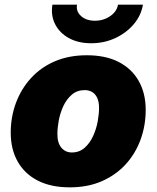

<svg xmlns="http://www.w3.org/2000/svg" viewBox="-20 -782 662 812"><path d="M274.9 10.3Q195.3 10.3 139.6 -18.3Q84 -46.9 54.7 -98.9Q25.4 -150.9 25.4 -220.7Q25.4 -287.6 47.4 -346.7Q69.3 -405.8 110.8 -451.4Q152.3 -497.1 211.9 -522.7Q271.5 -548.3 347.2 -548.3Q426.8 -548.3 482.2 -519.8Q537.6 -491.2 566.9 -439.2Q596.2 -387.2 596.2 -317.4Q596.2 -252 575 -192.9Q553.7 -133.8 512.5 -88.1Q471.2 -42.5 411.6 -16.1Q352.1 10.3 274.9 10.3ZM283.7 -137.2Q315.4 -137.2 337.6 -156.7Q359.9 -176.3 373.5 -206.1Q387.2 -235.8 393.1 -268.1Q398.9 -300.3 398.9 -325.2Q398.9 -350.6 391.4 -367.4Q383.8 -384.3 370.1 -392.6Q356.4 -400.9 338.4 -400.9Q306.2 -400.9 283.9 -381.8Q261.7 -362.8 248 -333.5Q234.4 -304.2 228.5 -272.5Q222.7 -240.7 222.7 -214.8Q222.7 -177.2 239.7 -157.2Q256.8 -137.2 283.7 -137.2ZM365.7 -599.1Q311 -599.1 271.5 -620.8Q231.9 -642.6 213.1 -679.7Q194.3 -716.8 201.7 -762.2H305.7Q300.8 -733.9 322.8 -714.1Q344.7 -694.3 381.8 -694.3Q406.2 -694.3 427.2 -703.4Q448.2 -712.4 462.2 -727.8Q476.1 -743.2 479 -762.2H584.5Q577.1 -716.8 545.7 -679.7Q514.2 -642.6 467.3 -620.8Q420.4 -599.1 365.7 -599.1Z"/></svg>

Font: Inter 17pt Black
Style: Italic
Weight: 900
Italic angle: -9.3988°
Version: Version 4.001;git-66647c0bb